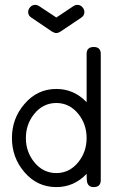

<svg xmlns="http://www.w3.org/2000/svg" viewBox="-20 -762 496 782"><path d="M323.7 -712.6Q323.7 -698.5 311 -690.2L227.5 -634Q217.3 -627.4 209.5 -627.4Q201.4 -627.4 190.9 -634L107.9 -690.2Q94.7 -698.5 94.7 -712.6Q94.7 -724.1 103.1 -733.2Q111.6 -742.2 123.5 -742.2Q131.6 -742.2 139.4 -737.1L209.5 -690.7L279.1 -737.1Q286.6 -742.2 295.4 -742.2Q306.9 -742.2 315.3 -733.2Q323.7 -724.1 323.7 -712.6ZM390.4 -28.6Q390.4 0 361.8 0Q340.6 0 335.2 -18.6Q332.8 -26.4 332.8 -54Q281.5 0 209.5 0Q131.1 0 78.9 -61.5Q28.6 -120.6 28.6 -199.7Q28.6 -279.1 78.9 -337.6Q131.1 -399.7 209.5 -399.7Q281.5 -399.7 332.8 -345.7V-542.2Q332.8 -570.6 361.8 -570.6Q390.4 -570.6 390.4 -542.2ZM332.8 -199.7Q332.8 -255.4 299.6 -297.4Q263.2 -342.5 209.5 -342.5Q155 -342.5 118.9 -297.4Q85.4 -255.4 85.4 -199.7Q85.4 -144.3 118.9 -102.3Q155 -57.1 209.5 -57.1Q263.2 -57.1 299.6 -102.3Q332.8 -144.3 332.8 -199.7Z"/></svg>

Font: EnergyBar
Style: Regular
Weight: 400
Italic angle: -10°
Version: 1.0 2000-03-28